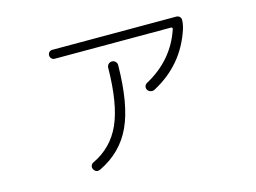

<svg xmlns="http://www.w3.org/2000/svg" viewBox="-83 -704 1166 873"><g transform="rotate(-15 500.0 -267.5)"><path d="M220.7 -517.6Q211.9 -517.6 206.1 -523.9Q200.2 -530.3 200.2 -539.1Q200.2 -547.9 206.1 -553.7Q211.9 -559.6 220.7 -559.6H804.7Q813.5 -559.6 819.8 -553.7Q826.2 -547.9 826.2 -539.1Q826.2 -520.5 819.3 -497.1Q768.6 -340.8 622.1 -263.7Q614.3 -259.8 604.5 -262.2Q594.7 -264.6 589.8 -272.9Q585 -281.2 587.4 -289.6Q589.8 -297.9 597.7 -302.7Q729.5 -374 774.4 -508.8Q776.4 -517.6 767.6 -517.6ZM445.3 -415Q445.3 -424.8 452.1 -431.6Q459 -438.5 468.8 -438.5Q478.5 -438.5 485.4 -431.6Q492.2 -424.8 492.2 -415Q490.2 -231.4 443.4 -129.9Q396.5 -28.3 291 22.5Q269.5 32.2 258.8 11.7Q254.9 3.9 257.8 -4.4Q260.7 -12.7 268.6 -16.6Q360.4 -59.6 401.9 -152.3Q443.4 -245.1 445.3 -415Z"/></g></svg>

Font: Rounded Mgen+ 1mn light
Style: Regular
Weight: 200
Designer: [Source Han Sans]
Ryoko NISHIZUKA  (kana & ideographs); Paul D. Hunt (Latin, Greek & Cyrillic); Wenlong ZHANG  (bopomofo
Version: Version 1.059.20150602